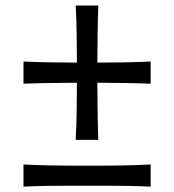

<svg xmlns="http://www.w3.org/2000/svg" viewBox="-20 -679 636 702"><path d="M256.8 -167.5Q259.8 -225.6 260.3 -275.1Q260.7 -324.7 261.2 -376.5Q213.9 -376 166.7 -375.5Q119.6 -375 65.9 -373V-454.1Q119.6 -451.7 166.7 -450.9Q213.9 -450.2 261.2 -450.2Q260.7 -502.4 260.3 -551.8Q259.8 -601.1 256.8 -658.7H339.4Q337.4 -601.1 336.9 -551.8Q336.4 -502.4 335.9 -450.2Q382.8 -450.2 429.9 -450.9Q477.1 -451.7 530.8 -454.1V-373Q477.1 -375 429.9 -375.5Q382.8 -376 335.9 -376.5Q336.4 -324.7 336.9 -275.1Q337.4 -225.6 339.4 -167.5ZM65.9 3.4V-77.6Q114.7 -75.2 160.6 -74.2Q206.5 -73.2 246.6 -73.2H350.1Q390.1 -73.2 436 -74.2Q481.9 -75.2 530.8 -77.6V3.4Q481.9 1 436 0.5Q390.1 0 350.1 0H246.6Q206.5 0 160.6 0.5Q114.7 1 65.9 3.4Z"/></svg>

Font: Pinar DS4-Regular
Style: Regular
Weight: 400
Designer: Amin Abedi
Version: Version 2.000